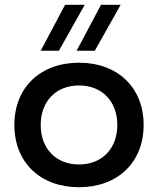

<svg xmlns="http://www.w3.org/2000/svg" viewBox="-20 -772 660 802"><path d="M310 -510C148 -510 40 -406 40 -250C40 -94 148 10 310 10C472 10 580 -94 580 -250C580 -406 472 -510 310 -510ZM310 -85C214 -85 150 -151 150 -250C150 -349 214 -415 310 -415C406 -415 470 -349 470 -250C470 -151 406 -85 310 -85ZM300 -560H376L484 -752H402ZM150 -560H226L334 -752H252Z"/></svg>

Font: Goli Medium
Style: Regular
Weight: 500
Designer: jaikishan Patel
Foundry: MagicType
Version: Version 1.000;Glyphs 3.2 (3242)